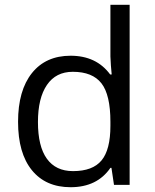

<svg xmlns="http://www.w3.org/2000/svg" viewBox="-20 -780 653 810"><path d="M450.2 -71.8H445.8Q389.6 9.8 277.8 9.8Q172.9 9.8 114.5 -62Q56.2 -133.8 56.2 -266.1Q56.2 -398.4 114.7 -471.7Q173.3 -544.9 277.8 -544.9Q386.7 -544.9 444.8 -465.8H451.2L447.8 -504.4L445.8 -542V-759.8H526.9V0H460.9ZM288.1 -58.1Q371.1 -58.1 408.4 -103.3Q445.8 -148.4 445.8 -249V-266.1Q445.8 -379.9 408 -428.5Q370.1 -477.1 287.1 -477.1Q215.8 -477.1 178 -421.6Q140.1 -366.2 140.1 -265.1Q140.1 -162.6 177.7 -110.4Q215.3 -58.1 288.1 -58.1Z"/></svg>

Font: f0_25842 
Style: Regular
Weight: 400
Foundry: Ascender Corporation
Version: Version 1.10